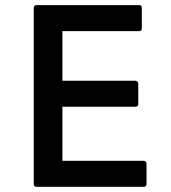

<svg xmlns="http://www.w3.org/2000/svg" viewBox="-20 -719 658 739"><path d="M109.9 -689Q109.9 -693.4 112.8 -696.3Q115.7 -699.2 120.1 -699.2H516.1Q525.9 -699.2 525.9 -689V-608.9Q525.9 -605 523.2 -602.1Q520.5 -599.1 516.1 -599.1H220.2V-408.2H502Q505.9 -408.2 509 -404.8Q512.2 -401.4 512.2 -397.9V-317.9Q512.2 -313.5 509 -310.8Q505.9 -308.1 502 -308.1H220.2V-100.1H534.2Q537.6 -100.1 540.8 -96.9Q543.9 -93.8 543.9 -89.8V-9.8Q543.9 -5.9 541 -2.9Q538.1 0 534.2 0H120.1Q115.7 0 112.8 -2.9Q109.9 -5.9 109.9 -9.8Z"/></svg>

Font: Fragment Mono SemBd
Style: Regular
Weight: 600
Designer: Wei Huang based on Nimbus Sans by URW Studio, based on Helvetica by Max Miedinger.
Foundry: Wei Huang
Version: Version 1.011